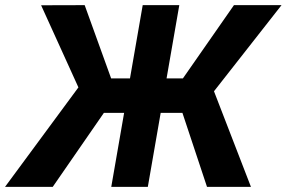

<svg xmlns="http://www.w3.org/2000/svg" viewBox="-67 -731 1122 751"><path d="M742.7 0H914.6L770 -374L1034.2 -710.9H848.1L648.4 -424.3H584.5L634.3 -710.9H491.2L441.4 -424.3H367.7L264.2 -710.9L93.8 -710.4L239.7 -389.2L-47.4 0H139.2L339.4 -289.6H418.5L368.2 0H511.2L561.5 -289.6H646.5Z"/></svg>

Font: Roboto
Style: Bold Italic
Weight: 700
Italic angle: -12°
Designer: Google
Version: Version 2.137; 2017